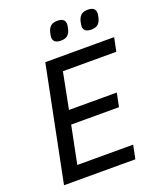

<svg xmlns="http://www.w3.org/2000/svg" viewBox="-161 -997 917 1098"><g transform="rotate(-20 297.5 -448.5)"><path d="M36 0 176 -698H595L578 -615H253L210 -395H501L484 -312H193L147 -83H487L470 0ZM303 -783Q256 -783 256 -820Q256 -827 260 -846Q265 -870 279 -883.5Q293 -897 321 -897Q368 -897 368 -860Q368 -853 364 -834Q359 -810 345 -796.5Q331 -783 303 -783ZM488 -783Q441 -783 441 -820Q441 -827 445 -846Q450 -870 464 -883.5Q478 -897 506 -897Q553 -897 553 -860Q553 -853 549 -834Q544 -810 530 -796.5Q516 -783 488 -783Z"/></g></svg>

Font: IBM Plex Sans Text
Style: Italic
Weight: 450
Italic angle: -11°
Designer: Mike Abbink, Paul van der Laan, Pieter van Rosmalen
Foundry: Bold Monday
Version: Version 3.005